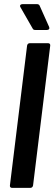

<svg xmlns="http://www.w3.org/2000/svg" viewBox="-20 -909 263 929"><path d="M218 -778 172 -881C170 -887 164 -889 159 -889H89C79 -889 74 -882 79 -874L138 -771C141 -765 145 -764 151 -764H207C216 -764 221 -769 218 -778ZM38 0H127C134 0 139 -5 140 -12L223 -688C224 -695 220 -700 213 -700H124C117 -700 112 -695 111 -688L28 -12C27 -5 31 0 38 0Z"/></svg>

Font: Barlow Condensed SemiBold
Style: Italic
Weight: 600
Width: 3
Italic angle: -7°
Designer: Jeremy Tribby
Foundry: Tribby Type
Version: Version 1.422;hotconv 1.0.109;makeotfexe 2.5.65596